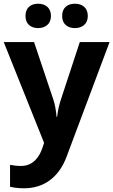

<svg xmlns="http://www.w3.org/2000/svg" viewBox="-20 -772 609 1032"><path d="M117 -686C117 -642 147 -621 185 -621C222 -621 254 -642 254 -686C254 -732 222 -752 185 -752C147 -752 117 -732 117 -686ZM314 -686C314 -642 344 -621 383 -621C420 -621 452 -642 452 -686C452 -732 420 -752 383 -752C344 -752 314 -732 314 -686ZM0 -546 217 -4 208 23C190 76 155 120 93 120C70 120 48 117 34 114V232C52 236 76 240 110 240C214 240 296 183 338 70L569 -546H409L308 -239C298 -209 291 -179 287 -144H284C281 -179 276 -209 266 -239L163 -546Z"/></svg>

Font: Noto Sans Bassa Vah
Style: Bold
Weight: 700
Designer: Monotype Design Team
Foundry: Monotype Imaging Inc.
Version: Version 2.002